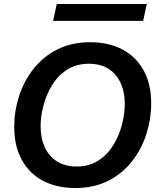

<svg xmlns="http://www.w3.org/2000/svg" viewBox="-20 -926 788 958"><path d="M354 12.2Q287.1 12.2 231.7 -7.6Q176.3 -27.3 135.7 -66.4Q95.2 -105.5 73 -162.6Q50.8 -219.7 50.8 -294.9Q50.8 -370.1 74.5 -444.6Q98.1 -519 145.5 -580.3Q192.9 -641.6 264.4 -678.5Q335.9 -715.3 431.2 -715.3Q521 -715.3 589.1 -680.2Q657.2 -645 695.8 -576.4Q734.4 -507.8 734.4 -408.2Q734.4 -333.5 710.9 -258.8Q687.5 -184.1 640.1 -122.8Q592.8 -61.5 521.5 -24.7Q450.2 12.2 354 12.2ZM361.8 -95.2Q426.3 -95.2 472.2 -125.7Q518.1 -156.2 546.9 -204.3Q575.7 -252.4 589.1 -306.2Q602.5 -359.9 602.5 -406.7Q602.5 -498.5 555.7 -553.2Q508.8 -607.9 424.3 -607.9Q359.9 -607.9 313.7 -577.6Q267.6 -547.4 238.8 -499.5Q210 -451.7 196.3 -397.9Q182.6 -344.2 182.6 -296.9Q182.6 -235.8 203.9 -190.4Q225.1 -145 265.4 -120.1Q305.7 -95.2 361.8 -95.2ZM245.1 -821.8 263.2 -906.2H712.4L694.3 -821.8Z"/></svg>

Font: Schibsted Grotesk SemiBold
Style: Italic
Weight: 600
Italic angle: -12°
Designer: Bakken & Baeck AS, Henrik Kongsvoll
Foundry: Schibsted ASA
Version: Version 1.100;gftools[0.9.25]